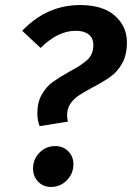

<svg xmlns="http://www.w3.org/2000/svg" viewBox="-20 -726 523 761"><path d="M483 -558Q483 -508 464 -474.5Q445 -441 417.5 -421.5Q390 -402 346 -379Q311 -360 291.5 -347Q272 -334 259 -315Q246 -296 246 -269Q246 -259 249 -244L137 -226Q128 -250 128 -276Q128 -321 146 -352Q164 -383 189 -401Q214 -419 255 -442Q304 -468 327 -489.5Q350 -511 350 -548Q350 -575 331.5 -589.5Q313 -604 280 -604Q209 -604 141 -536L68 -604Q165 -706 298 -706Q387 -706 435 -664Q483 -622 483 -558ZM111 -58Q111 -95 136.5 -121Q162 -147 199 -147Q230 -147 250.5 -126.5Q271 -106 271 -75Q271 -38 245 -11.5Q219 15 182 15Q151 15 131 -6Q111 -27 111 -58Z"/></svg>

Font: FiraGO Medium
Style: Italic
Weight: 500
Italic angle: -8°
Designer: bBox Type GmbH
Foundry: bBox Type GmbH
Version: Version 1.001